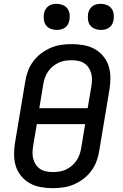

<svg xmlns="http://www.w3.org/2000/svg" viewBox="-20 -973 640 1001"><path d="M255 8Q223 8 192.5 2.5Q162 -3 136.5 -17Q111 -31 91.5 -54Q72 -77 63 -105Q54 -133 53.5 -164.5Q53 -196 58 -227L112 -550Q116 -577 126 -603.5Q136 -630 153.5 -653.5Q171 -677 195 -695Q219 -713 245 -724Q271 -735 299 -739Q327 -743 354 -743Q386 -743 416.5 -737.5Q447 -732 472.5 -718Q498 -704 517.5 -681Q537 -658 546 -630Q555 -602 555.5 -570.5Q556 -539 551 -508L497 -185Q493 -158 483 -131.5Q473 -105 455.5 -81.5Q438 -58 414 -40Q390 -22 364 -11Q338 0 310 4Q282 8 255 8ZM437 -409 456 -521Q459 -539 459.5 -556.5Q460 -574 455.5 -590.5Q451 -607 442 -620.5Q433 -634 419.5 -643Q406 -652 389 -655.5Q372 -659 354 -659Q337 -659 320 -656.5Q303 -654 286.5 -646.5Q270 -639 256 -627.5Q242 -616 231.5 -601Q221 -586 215 -569.5Q209 -553 206 -536L185 -409ZM255 -76Q272 -76 289 -78.5Q306 -81 322.5 -88.5Q339 -96 353 -107.5Q367 -119 377.5 -134Q388 -149 394 -165.5Q400 -182 403 -199L424 -326H172L153 -214Q150 -196 149.5 -178.5Q149 -161 153.5 -144.5Q158 -128 167 -114.5Q176 -101 189.5 -92Q203 -83 220 -79.5Q237 -76 255 -76ZM505 -817Q489 -817 474 -823Q459 -829 450 -841Q441 -853 439 -869Q437 -885 439 -901Q441 -913 447 -923.5Q453 -934 462.5 -941Q472 -948 483 -950.5Q494 -953 506 -953Q522 -953 537 -947Q552 -941 561 -929Q570 -917 572.5 -901Q575 -885 572 -869Q570 -857 564.5 -846.5Q559 -836 549 -829Q539 -822 528 -819.5Q517 -817 505 -817ZM275 -817Q259 -817 244 -823Q229 -829 220 -841Q211 -853 209 -869Q207 -885 209 -901Q211 -913 217 -923.5Q223 -934 232.5 -941Q242 -948 253 -950.5Q264 -953 276 -953Q292 -953 307 -947Q322 -941 331 -929Q340 -917 342.5 -901Q345 -885 342 -869Q340 -857 334.5 -846.5Q329 -836 319 -829Q309 -822 298 -819.5Q287 -817 275 -817Z"/></svg>

Font: Iosevka Md Ex Obl
Style: Regular
Weight: 500
Width: 7
Italic angle: -9°
Monospace: yes
Designer: Belleve Invis
Foundry: Belleve Invis
Version: Version 32.5.0; ttfautohint (v1.8.4)